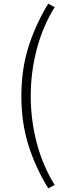

<svg xmlns="http://www.w3.org/2000/svg" viewBox="-20 -830 355 1043"><path d="M242 193Q174 83 135 -39.5Q96 -162 96 -308Q96 -454 135 -576.5Q174 -699 242 -810L277 -791Q212 -686 179.5 -562Q147 -438 147 -308Q147 -178 179.5 -54Q212 70 277 175Z"/></svg>

Font: Noto Sans KR Thin Light
Style: Regular
Weight: 300
Version: Version 2.004-H2;hotconv 1.0.118;makeotfexe 2.5.65603